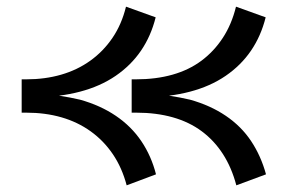

<svg xmlns="http://www.w3.org/2000/svg" viewBox="-20 -532 861 576"><path d="M360 24Q346 -29 318.5 -69.5Q291 -110 252 -138Q213 -166 164.5 -180Q116 -194 59 -194H45V-294H59Q115 -294 163.5 -308Q212 -322 251 -350Q290 -378 317.5 -418.5Q345 -459 358 -512L447 -480Q433 -424 403 -380Q373 -336 327 -304.5Q281 -273 220 -257Q190 -249 157 -245Q190 -240 220 -233Q281 -216 327.5 -184.5Q374 -153 404 -108.5Q434 -64 448 -9ZM689 24Q675 -29 649 -69.5Q623 -110 585.5 -138Q548 -166 498.5 -180Q449 -194 389 -194H375V-294H388Q448 -294 497.5 -308Q547 -322 584.5 -350Q622 -378 648.5 -418.5Q675 -459 688 -512L777 -480Q763 -424 733 -380Q703 -336 657 -304.5Q611 -273 550 -257Q520 -249 487 -245Q520 -240 550 -233Q611 -216 657.5 -184.5Q704 -153 733.5 -108.5Q763 -64 778 -9Z"/></svg>

Font: BioRhyme ExtraBold SemiBold
Style: Regular
Weight: 600
Version: Version 1.600;gftools[0.9.33]